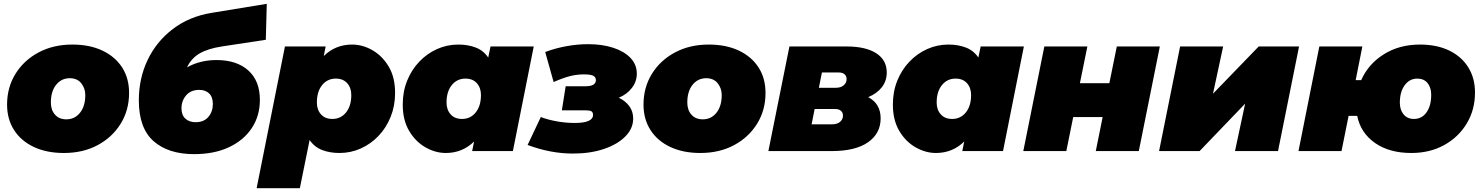

<svg xmlns="http://www.w3.org/2000/svg" viewBox="-20 -790 7751 1004"><path d="M314 10Q224 10 157 -21.5Q90 -53 53.5 -110Q17 -167 17 -243Q17 -333 61 -404Q105 -475 182 -516Q259 -557 358 -557Q449 -557 515.5 -525.5Q582 -494 618.5 -437.5Q655 -381 655 -304Q655 -214 611 -143Q567 -72 490.5 -31Q414 10 314 10ZM327 -166Q371 -166 398.5 -200.5Q426 -235 426 -293Q426 -328 405 -354.5Q384 -381 345 -381Q301 -381 273.5 -346.5Q246 -312 246 -254Q246 -215 267.5 -190.5Q289 -166 327 -166Z M995 16Q860 16 783 -52Q706 -120 706 -265Q706 -380 752 -476.5Q798 -573 884 -638.5Q970 -704 1088 -723L1375 -770L1370 -582L1140 -547Q1068 -536 1024.5 -511Q981 -486 958 -438Q1027 -476 1112 -476Q1218 -476 1278.5 -421.5Q1339 -367 1339 -268Q1339 -184 1296.5 -120Q1254 -56 1177 -20Q1100 16 995 16ZM1003 -151Q1046 -151 1069.5 -178.5Q1093 -206 1093 -246Q1093 -283 1073.5 -301.5Q1054 -320 1022 -320Q978 -320 953.5 -291.5Q929 -263 929 -224Q929 -188 949.5 -169.5Q970 -151 1003 -151Z M1755 10Q1705 10 1664.5 -5.5Q1624 -21 1599 -58L1548 194H1322L1470 -547H1683L1673 -497Q1734 -557 1821 -557Q1876 -557 1927.5 -527.5Q1979 -498 2012.5 -442Q2046 -386 2046 -304Q2046 -237 2023 -179.5Q2000 -122 1959.5 -79.5Q1919 -37 1866.5 -13.5Q1814 10 1755 10ZM1718 -168Q1762 -168 1789.5 -202Q1817 -236 1817 -293Q1817 -331 1795.5 -355Q1774 -379 1736 -379Q1692 -379 1664.5 -345Q1637 -311 1637 -254Q1637 -216 1658.5 -192Q1680 -168 1718 -168Z M2311 10Q2257 10 2205 -19.5Q2153 -49 2119.5 -105.5Q2086 -162 2086 -243Q2086 -311 2109 -368Q2132 -425 2172.5 -467.5Q2213 -510 2265.5 -533.5Q2318 -557 2377 -557Q2427 -557 2467.5 -541.5Q2508 -526 2533 -489L2545 -547H2771L2662 0H2449L2459 -50Q2398 10 2311 10ZM2396 -168Q2440 -168 2467.5 -202Q2495 -236 2495 -293Q2495 -331 2473.5 -355Q2452 -379 2414 -379Q2370 -379 2342.5 -345Q2315 -311 2315 -254Q2315 -216 2336.5 -192Q2358 -168 2396 -168Z M2976 13Q2859 13 2739 -32L2808 -178Q2844 -164 2891.5 -155.5Q2939 -147 2985 -147Q3081 -147 3081 -189Q3081 -203 3072.5 -208Q3064 -213 3043 -213H2918L2938 -339H3042Q3096 -339 3096 -371Q3096 -387 3082 -394Q3068 -401 3033 -401Q2996 -401 2960.5 -392Q2925 -383 2875 -361L2831 -518Q2884 -538 2942 -548.5Q3000 -559 3055 -559Q3130 -559 3187.5 -540Q3245 -521 3277.5 -486.5Q3310 -452 3310 -405Q3310 -364 3284.5 -330.5Q3259 -297 3216 -279Q3251 -262 3271 -234.5Q3291 -207 3291 -170Q3291 -118 3250 -76.5Q3209 -35 3138 -11Q3067 13 2976 13Z M3642 10Q3552 10 3485 -21.5Q3418 -53 3381.5 -110Q3345 -167 3345 -243Q3345 -333 3389 -404Q3433 -475 3510 -516Q3587 -557 3686 -557Q3777 -557 3843.5 -525.5Q3910 -494 3946.5 -437.5Q3983 -381 3983 -304Q3983 -214 3939 -143Q3895 -72 3818.5 -31Q3742 10 3642 10ZM3655 -166Q3699 -166 3726.5 -200.5Q3754 -235 3754 -293Q3754 -328 3733 -354.5Q3712 -381 3673 -381Q3629 -381 3601.5 -346.5Q3574 -312 3574 -254Q3574 -215 3595.5 -190.5Q3617 -166 3655 -166Z M3998 0 4108 -547H4407Q4507 -547 4562 -511.5Q4617 -476 4617 -411Q4617 -367 4591.5 -334Q4566 -301 4520 -282Q4585 -248 4585 -171Q4585 -92 4519 -46Q4453 0 4329 0ZM4224 -140H4332Q4358 -140 4373 -153Q4388 -166 4388 -185Q4388 -202 4377 -211Q4366 -220 4347 -220H4240ZM4262 -331H4351Q4377 -331 4392 -344Q4407 -357 4407 -376Q4407 -393 4396 -402Q4385 -411 4366 -411H4278Z M4874 10Q4820 10 4768 -19.5Q4716 -49 4682.5 -105.5Q4649 -162 4649 -243Q4649 -311 4672 -368Q4695 -425 4735.5 -467.5Q4776 -510 4828.5 -533.5Q4881 -557 4940 -557Q4990 -557 5030.5 -541.5Q5071 -526 5096 -489L5108 -547H5334L5225 0H5012L5022 -50Q4961 10 4874 10ZM4959 -168Q5003 -168 5030.5 -202Q5058 -236 5058 -293Q5058 -331 5036.5 -355Q5015 -379 4977 -379Q4933 -379 4905.5 -345Q4878 -311 4878 -254Q4878 -216 4899.5 -192Q4921 -168 4959 -168Z M5331 0 5441 -547H5666L5627 -355H5781L5820 -547H6045L5935 0H5710L5746 -178H5592L5556 0Z M6041 0 6151 -547H6376L6323 -300L6562 -547H6773L6663 0H6438L6491 -248L6253 0Z M6770 0 6879 -547H7104L7069 -371H7098Q7135 -455 7216 -506Q7297 -557 7405 -557Q7493 -557 7557.5 -526Q7622 -495 7657.5 -438.5Q7693 -382 7693 -306Q7693 -216 7650 -144.5Q7607 -73 7532 -31.5Q7457 10 7360 10Q7245 10 7170 -42.5Q7095 -95 7077 -184H7032L6995 0ZM7374 -168Q7415 -168 7439.5 -202.5Q7464 -237 7464 -294Q7464 -332 7445 -355.5Q7426 -379 7391 -379Q7351 -379 7325.5 -344.5Q7300 -310 7300 -253Q7300 -216 7319.5 -192Q7339 -168 7374 -168Z"/></svg>

Font: Montserrat Black
Style: Italic
Weight: 900
Italic angle: -11.3°
Designer: Julieta Ulanovsky
Foundry: Julieta Ulanovsky
Version: Version 9.000; ttfautohint (v1.8.4.7-5d5b)